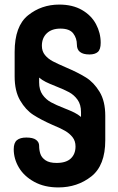

<svg xmlns="http://www.w3.org/2000/svg" viewBox="-20 -751 517 839"><path d="M239 -731Q297 -731 338 -707.5Q379 -684 399.5 -645.5Q420 -607 420 -564Q420 -535 407.5 -524Q395 -513 371 -513Q316 -513 316 -556Q316 -584 300 -605Q284 -626 244 -626Q206 -626 184.5 -605.5Q163 -585 163 -551Q163 -527 176.5 -510.5Q190 -494 211 -483Q232 -472 267 -457Q321 -434 355.5 -412.5Q390 -391 415 -350Q440 -309 440 -245V-138Q440 -28 379 20Q318 68 235 68Q174 68 129.5 43.5Q85 19 62.5 -19Q40 -57 40 -99Q40 -127 54 -138.5Q68 -150 95 -150Q124 -150 137.5 -140Q151 -130 151 -114Q151 -95 156.5 -78.5Q162 -62 179 -50.5Q196 -39 227 -39Q269 -39 289.5 -58.5Q310 -78 310 -111Q310 -135 297 -151.5Q284 -168 264 -179.5Q244 -191 210 -205Q158 -228 125 -249.5Q92 -271 68 -312Q44 -353 44 -417V-524Q44 -637 102.5 -684Q161 -731 239 -731ZM224 -374Q196 -385 180 -393Q164 -401 151 -412V-391Q151 -358 166 -337Q181 -316 203 -304Q225 -292 261 -278Q289 -267 305 -259Q321 -251 334 -240V-261Q334 -294 319 -315Q304 -336 282 -348Q260 -360 224 -374Z"/></svg>

Font: Dosis
Style: Regular
Weight: 400
Designer: Edgar Tolentino, Pablo Impallari, Igino Marini
Foundry: Edgar Tolentino, Pablo Impallari, Igino Marini
Version: Version 1.007;Glyphs 3.1.1 (3134)